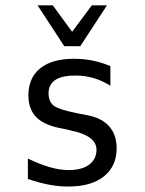

<svg xmlns="http://www.w3.org/2000/svg" viewBox="-20 -684 540 716"><path d="M391.6 -437.5V-364.3Q360.4 -383.8 328.1 -393.1Q295.9 -402.3 261.7 -402.3Q210.9 -402.3 186 -385.7Q161.1 -369.1 161.1 -335.9Q161.1 -305.7 179.7 -290.5Q198.2 -275.4 272.5 -260.7L302.7 -254.9Q358.4 -245.1 386.7 -213.4Q415 -181.6 415 -130.9Q415 -64.5 367.7 -26.4Q320.3 11.7 234.4 11.7Q200.2 11.7 163.6 4.9Q127 -2 84 -16.6V-92.8Q126 -72.3 164.1 -61Q202.1 -49.8 236.3 -49.8Q286.1 -49.8 313 -70.3Q339.8 -90.8 339.8 -126Q339.8 -178.7 240.2 -198.2L237.3 -199.2L210 -205.1Q144.5 -216.8 115.2 -247.1Q85.9 -277.3 85.9 -328.1Q85.9 -393.6 129.9 -429.2Q173.8 -464.8 255.9 -464.8Q292 -464.8 325.7 -458Q359.4 -451.2 391.6 -437.5ZM219.7 -511.7 120.1 -664.1H176.8L249 -565.4L322.3 -664.1H378.9L279.3 -511.7Z"/></svg>

Font: BabelStone Irk Bitig Colour
Style: Regular
Weight: 400
Designer: Andrew West
Foundry: BabelStone
Version: Version 1.03 June 7, 2023